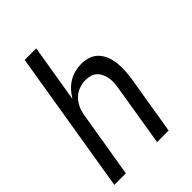

<svg xmlns="http://www.w3.org/2000/svg" viewBox="-215 -832 930 930"><g transform="rotate(-45 250.0 -367.5)"><path d="M8 0 129 -735H208L159 -438Q171 -458 187 -475.5Q203 -493 223 -505Q243 -517 265.5 -522.5Q288 -528 310 -528Q336 -528 359.5 -519.5Q383 -511 399 -493Q415 -475 423.5 -452Q432 -429 434.5 -404Q437 -379 435.5 -353Q434 -327 430 -301L380 0H301L352 -312Q355 -329 356.5 -346Q358 -363 355.5 -379.5Q353 -396 346.5 -411Q340 -426 329 -437Q318 -448 302 -453Q286 -458 269 -458Q246 -458 222.5 -449.5Q199 -441 182 -423Q165 -405 155.5 -382.5Q146 -360 143 -337L87 0Z"/></g></svg>

Font: Iosevka SS18
Style: Italic
Weight: 400
Italic angle: -9°
Monospace: yes
Designer: Belleve Invis
Foundry: Belleve Invis
Version: Version 25.1.1; ttfautohint (v1.8.4)